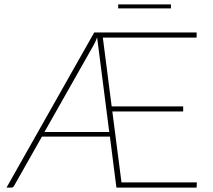

<svg xmlns="http://www.w3.org/2000/svg" viewBox="-20 -850 966 870"><path d="M475 -252 420 -681Q417 -671.5 413.2 -663.2Q409.5 -655 404.5 -646L181.5 -252ZM872 -23.5 871 0H507.5L478 -231H170L43.5 -7.5Q39.5 0 31.5 0H9.5L407 -703H871V-679.5H446L486 -368H810V-345H489L530.5 -23.5ZM515.5 -830H754.5V-812H515.5Z"/></svg>

Font: Lato ExtraLight
Style: Regular
Weight: 275
Designer: Lukasz Dziedzic with Adam Twardoch and Botio Nikoltchev
Foundry: tyPoland Lukasz Dziedzic
Version: Version 2.015; 2015-08-06; http://www.latofonts.com/